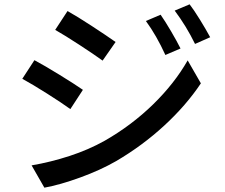

<svg xmlns="http://www.w3.org/2000/svg" viewBox="-20 -824 1040 887"><path d="M814 -600 744 -570Q703 -660 654 -727L722 -756Q743 -726 770 -680Q797 -634 814 -600ZM951 -652 881 -621Q841 -703 787 -775L856 -804Q876 -778 903.5 -733.5Q931 -689 951 -652ZM514 -630 454 -544Q414 -573 346.5 -617Q279 -661 235 -686L292 -773Q335 -749 404 -704Q473 -659 514 -630ZM464 -174Q588 -245 687 -341.5Q786 -438 847 -545L908 -439Q840 -337 739 -244Q638 -151 517 -80Q444 -38 350.5 -4Q257 30 185 43L126 -60Q214 -75 301.5 -103.5Q389 -132 464 -174ZM363 -409 305 -320Q265 -349 197 -392Q129 -435 83 -460L139 -546Q186 -521 256.5 -477.5Q327 -434 363 -409Z"/></svg>

Font: Sinter Medium
Style: Regular
Weight: 500
Foundry: Adobe & rsms
Version: Version 1.000